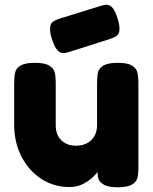

<svg xmlns="http://www.w3.org/2000/svg" viewBox="-20 -794 646 813"><path d="M276 -575Q256 -569 249 -569Q234 -569 222.5 -582Q211 -595 200 -628Q192 -652 192 -671Q192 -692 202.5 -700.5Q213 -709 235 -716L400 -767Q404 -768 413.5 -771Q423 -774 430 -774Q445 -774 456.5 -761Q468 -748 478 -715Q486 -691 486 -673Q486 -652 475.5 -643.5Q465 -635 443 -628L279 -576ZM40 -265V-440Q40 -471 44.5 -488.5Q49 -506 68 -517Q87 -528 128 -528Q169 -528 188 -516.5Q207 -505 211.5 -487.5Q216 -470 216 -439V-264Q216 -223 239.5 -200Q263 -177 303 -177Q342 -177 366.5 -201Q391 -225 391 -264V-441Q391 -472 395.5 -489Q400 -506 419 -517Q438 -528 479 -528Q520 -528 538.5 -516.5Q557 -505 561.5 -488Q566 -471 566 -440V-86Q566 -56 561.5 -39.5Q557 -23 538 -12Q519 -1 478 -1Q439 -1 420.5 -11.5Q402 -22 397.5 -35Q393 -48 393 -66Q393 -64 376.5 -47Q360 -30 333.5 -16Q307 -2 274 -2Q207 -2 153.5 -37.5Q100 -73 70 -133Q40 -193 40 -265Z"/></svg>

Font: Fredoka One
Style: Regular
Weight: 400
Designer: Milena B. Brandão, Ben Nathan
Version: Version 2.000; ttfautohint (v1.5.33-1714) -l 8 -r 50 -G 200 